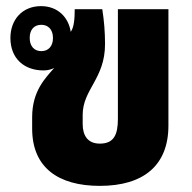

<svg xmlns="http://www.w3.org/2000/svg" viewBox="-20 -592 626 627"><path d="M306 15C449 15 530 -52 530 -182V-562H365V-204C365 -152 352 -123 306 -123C266 -123 250 -150 250 -187V-217C250 -300 323 -335 323 -448C323 -487 320 -524 314 -562H224C224 -532 222 -503 211 -488C204 -535 169 -572 114 -572C53 -572 14 -528 14 -468C14 -399 61 -362 122 -362C135 -362 147 -365 157 -370C127 -336 85 -294 85 -209V-172C85 -45 170 15 306 15ZM115 -425C92 -425 77 -441 77 -468C77 -496 92 -511 115 -511C137 -511 153 -496 153 -468C153 -440 137 -425 115 -425Z"/></svg>

Font: Noto Sans Thai Looped Condensed Black
Style: Regular
Weight: 900
Width: 3
Designer: Sasikarn Vongin, Ben Mitchell
Foundry: The Fontpad Ltd
Version: Version 1.001